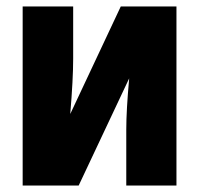

<svg xmlns="http://www.w3.org/2000/svg" viewBox="-20 -573 616 593"><path d="M206 -392Q206 -329 197 -221L353 -553H525V0H370V-173Q370 -232 379 -331L223 0H50V-553H206Z"/></svg>

Font: Noto Sans UI CondBlack
Style: Regular
Weight: 900
Width: 3
Designer: Monotype Design Team
Foundry: Monotype Imaging Inc.
Version: Version 1.001